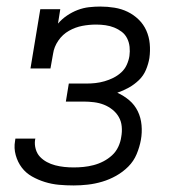

<svg xmlns="http://www.w3.org/2000/svg" viewBox="-20 -558 540 586"><path d="M205 8Q182 8 160 6Q138 4 117 -2.5Q96 -9 77.5 -19.5Q59 -30 46.5 -46.5Q34 -63 28 -84.5Q22 -106 26 -128Q26 -130 26.5 -131.5Q27 -133 27 -135H88Q88 -134 87.5 -133Q87 -132 87 -131Q85 -117 89 -103Q93 -89 102 -79.5Q111 -70 123 -63.5Q135 -57 148.5 -53.5Q162 -50 176 -48.5Q190 -47 205 -47Q220 -47 235 -48.5Q250 -50 265.5 -54Q281 -58 295.5 -65.5Q310 -73 322 -84Q334 -95 341 -110Q348 -125 350 -140Q353 -156 351.5 -172Q350 -188 342.5 -201Q335 -214 323 -223.5Q311 -233 297 -238.5Q283 -244 267 -246Q251 -248 235 -248H181L190 -303H244Q258 -303 271.5 -304.5Q285 -306 299 -310Q313 -314 326 -320.5Q339 -327 350 -337Q361 -347 367 -360.5Q373 -374 375 -387Q377 -401 375.5 -415Q374 -429 368 -441Q362 -453 351.5 -461Q341 -469 328.5 -474Q316 -479 302 -481Q288 -483 274 -483Q274 -483 274 -483Q274 -483 273 -483Q252 -483 231 -479Q210 -475 190.5 -464Q171 -453 158 -434Q145 -415 142 -394L134 -349H73L103 -530H164L157 -486Q169 -500 184.5 -510.5Q200 -521 217 -527.5Q234 -534 251.5 -536Q269 -538 286 -538Q308 -538 329.5 -534.5Q351 -531 369.5 -522Q388 -513 403 -498.5Q418 -484 426.5 -465Q435 -446 437 -424.5Q439 -403 436 -381Q433 -363 425.5 -345Q418 -327 404 -313.5Q390 -300 373 -290.5Q356 -281 338 -275Q358 -266 374.5 -252Q391 -238 400.5 -218.5Q410 -199 412 -176Q414 -153 410 -131Q406 -109 397 -87.5Q388 -66 371.5 -49.5Q355 -33 334.5 -21.5Q314 -10 292 -3.5Q270 3 248 5.5Q226 8 205 8Z"/></svg>

Font: Iosevka Slab Light Oblique
Style: Regular
Weight: 300
Italic angle: -9°
Monospace: yes
Designer: Belleve Invis
Foundry: Belleve Invis
Version: Version 11.1.1; ttfautohint (v1.8.3)